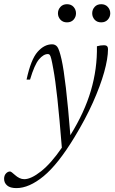

<svg xmlns="http://www.w3.org/2000/svg" viewBox="-102 -652 559 936"><path d="M44.5 -264H27.5Q48.5 -362 81 -399Q113.5 -436 152 -436Q168 -436 177.5 -423.5Q187 -411 198 -362.5Q219 -269.5 241 7Q310 -104 341.2 -210.5Q372.5 -317 370.5 -426.5Q388 -431.5 405.5 -431.5Q424.5 -431.5 424.5 -413Q424.5 -367 405.8 -300Q387 -233 350.8 -152Q314.5 -71 261 17Q181 149 110.5 207Q40 265 -22 265Q-52.5 265 -67.2 252.2Q-82 239.5 -82 220Q-82 203.5 -73 193.8Q-64 184 -53 184Q-47.5 184 -28.5 201.5Q-18.5 210.5 -7.2 216Q4 221.5 16.5 221.5Q49.5 221.5 98.5 182.8Q147.5 144 199.5 68Q188 -76 177.8 -170.5Q167.5 -265 158 -315Q152 -349.5 148 -365Q144 -380.5 140.5 -384.5Q137 -388.5 131.5 -388.5Q110 -388.5 88 -362.5Q66 -336.5 44.5 -264ZM224.5 -543Q204.5 -543 192.5 -556.2Q180.5 -569.5 180.5 -587Q180.5 -605 192.5 -618.2Q204.5 -631.5 224.5 -631.5Q245 -631.5 256.8 -618.2Q268.5 -605 268.5 -587Q268.5 -569.5 256.8 -556.2Q245 -543 224.5 -543ZM391.5 -543Q371 -543 359.2 -556.2Q347.5 -569.5 347.5 -587Q347.5 -605 359.2 -618.2Q371 -631.5 391.5 -631.5Q411.5 -631.5 423.5 -618.2Q435.5 -605 435.5 -587Q435.5 -569.5 423.5 -556.2Q411.5 -543 391.5 -543Z"/></svg>

Font: Newsreader Text Light
Style: Italic
Weight: 300
Italic angle: -17°
Designer: Hugues Gentile
Foundry: Production Type
Version: Version 1.001